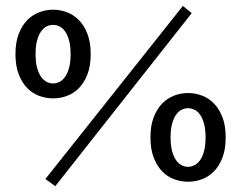

<svg xmlns="http://www.w3.org/2000/svg" viewBox="-20 -604 811 648"><path d="M286.1 -421.4Q286.1 -381.3 275.1 -353Q264.2 -324.7 246.3 -306.6Q228.5 -288.6 205.8 -280.3Q183.1 -272 159.2 -272Q135.3 -272 112.5 -280.3Q89.8 -288.6 72 -306.6Q54.2 -324.7 43.2 -353Q32.2 -381.3 32.2 -421.4Q32.2 -461.4 43.2 -489.7Q54.2 -518.1 72 -536.1Q89.8 -554.2 112.5 -562.7Q135.3 -571.3 159.2 -571.3Q183.1 -571.3 205.8 -562.7Q228.5 -554.2 246.3 -536.1Q264.2 -518.1 275.1 -489.7Q286.1 -461.4 286.1 -421.4ZM218.3 -421.4Q218.3 -448.7 213.1 -467.5Q208 -486.3 199.7 -498Q191.4 -509.8 180.7 -514.9Q169.9 -520 159.2 -520Q147.9 -520 137.5 -514.9Q127 -509.8 118.7 -498Q110.4 -486.3 105.2 -467.5Q100.1 -448.7 100.1 -421.4Q100.1 -394 105.2 -375.2Q110.4 -356.4 118.7 -344.7Q127 -333 137.5 -327.6Q147.9 -322.3 159.2 -322.3Q169.9 -322.3 180.7 -327.6Q191.4 -333 199.7 -344.7Q208 -356.4 213.1 -375.2Q218.3 -394 218.3 -421.4ZM597.2 -584 627 -559.6 166.5 24.4 133.3 0ZM741.7 -140.1Q741.7 -100.1 730.7 -71.8Q719.7 -43.5 701.9 -25.4Q684.1 -7.3 661.4 1Q638.7 9.3 614.7 9.3Q590.8 9.3 568.1 1Q545.4 -7.3 527.6 -25.4Q509.8 -43.5 498.8 -71.8Q487.8 -100.1 487.8 -140.1Q487.8 -180.2 498.8 -208.5Q509.8 -236.8 527.6 -254.9Q545.4 -272.9 568.1 -281.5Q590.8 -290 614.7 -290Q638.7 -290 661.4 -281.5Q684.1 -272.9 701.9 -254.9Q719.7 -236.8 730.7 -208.5Q741.7 -180.2 741.7 -140.1ZM673.8 -140.1Q673.8 -167.5 668.7 -186.3Q663.6 -205.1 655.3 -216.8Q647 -228.5 636.2 -233.6Q625.5 -238.8 614.7 -238.8Q603.5 -238.8 593 -233.6Q582.5 -228.5 574.2 -216.8Q565.9 -205.1 560.8 -186.3Q555.7 -167.5 555.7 -140.1Q555.7 -112.8 560.8 -94Q565.9 -75.2 574.2 -63.5Q582.5 -51.8 593 -46.4Q603.5 -41 614.7 -41Q625.5 -41 636.2 -46.4Q647 -51.8 655.3 -63.5Q663.6 -75.2 668.7 -94Q673.8 -112.8 673.8 -140.1Z"/></svg>

Font: Rokkitt
Style: Regular
Weight: 400
Version: Version 1.2; ttfautohint (v1.5) -l 7 -r 28 -G 50 -x 13 -D la